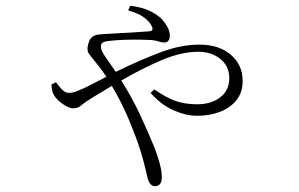

<svg xmlns="http://www.w3.org/2000/svg" viewBox="-20 -582 1040 668"><path d="M425.8 -545.9 433.1 -562Q477.1 -556.6 504.9 -542.2Q532.7 -527.8 545.9 -512.2Q557.1 -499 564 -485.4Q570.8 -471.7 570.8 -458Q570.8 -434.1 550.8 -434.1Q542 -434.1 532 -437.7Q522 -441.4 505.9 -442.9Q491.2 -443.8 465.3 -444.1Q439.5 -444.3 411.4 -443.4Q383.3 -442.4 361.8 -439.9Q344.2 -438 337.6 -434.1Q331.1 -430.2 331.1 -418Q331.1 -405.8 348.9 -380.9Q366.7 -356 382.8 -332Q463.4 -371.6 536.1 -399.2Q608.9 -426.8 673.8 -426.8Q741.7 -426.8 783 -391.6Q824.2 -356.4 824.2 -300.8Q824.2 -259.8 802.2 -232.9Q780.3 -206.1 744.4 -192.6Q708.5 -179.2 666 -179.2Q627.9 -179.2 584.7 -197.8Q541.5 -216.3 503.9 -258.8L517.1 -271Q556.2 -243.2 589.6 -231.2Q623 -219.2 666 -219.2Q715.3 -219.2 746.6 -243.7Q777.8 -268.1 777.8 -310.1Q777.8 -351.1 747.1 -376.5Q716.3 -401.9 669.9 -401.9Q610.8 -401.9 542 -372.6Q473.1 -343.3 401.9 -301.8Q440.4 -241.2 468.8 -179.7Q497.1 -118.2 518.1 -66.9Q528.3 -40.5 535.6 -13.2Q543 14.2 543 33.2Q543 65.9 519 65.9Q502.4 65.9 494.1 40Q491.2 29.3 484.6 0Q478 -29.3 465.8 -66.9Q451.2 -111.3 427 -168.9Q402.8 -226.6 369.1 -283.2Q353 -273.4 336.7 -263.7Q320.3 -253.9 304.2 -244.1Q274.9 -226.1 262.9 -215.6Q251 -205.1 234.9 -205.1Q220.7 -205.1 199.7 -219.2Q178.7 -233.4 168.9 -249Q159.2 -264.6 159.2 -288.1L174.8 -295.9Q184.1 -282.7 195.6 -270.8Q207 -258.8 220.2 -258.8Q231.9 -258.8 248.3 -265.1Q264.6 -271.5 284.2 -280.8L350.1 -314.9Q336.4 -335.4 326.7 -347.9Q316.9 -360.4 308.1 -371.1Q297.4 -383.8 289.1 -395.5Q280.8 -407.2 287.1 -429.2Q292 -448.2 302.5 -454.8Q313 -461.4 325.2 -462.2Q337.4 -462.9 348.1 -463.9Q396 -466.3 439.5 -469Q482.9 -471.7 500 -473.1Q516.1 -474.6 507.8 -491.2Q501.5 -505.4 482.2 -520.5Q462.9 -535.6 425.8 -545.9Z"/></svg>

Font: Source Han Serif CN ExtraLight
Style: Regular
Weight: 250
Designer: Ryoko NISHIZUKA  (kana & ideographs); Frank Grießhammer (Latin, Greek & Cyrillic); Wenlong ZHANG  (bopomofo); Sandoll Co
Foundry: Adobe Systems Incorporated
Version: Version 1.001;PS 1.001;hotconv 16.6.54;makeotf.lib2.5.65590